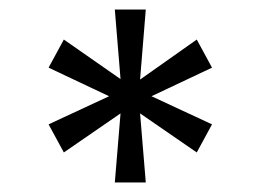

<svg xmlns="http://www.w3.org/2000/svg" viewBox="-20 -789 547 403"><path d="M221 -406H286L274 -551L393 -469L425 -528L298 -587L425 -647L393 -706L274 -622L286 -769H221L233 -623L114 -706L82 -647L209 -587L82 -528L114 -469L233 -551Z"/></svg>

Font: Be Vietnam
Style: Regular
Weight: 400
Designer: Gabriel Lam
Foundry: TypeRant
Version: Version 4.000